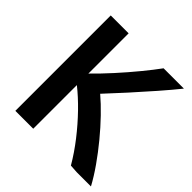

<svg xmlns="http://www.w3.org/2000/svg" viewBox="-184 -847 1002 1002"><g transform="rotate(45 316.5 -346.0)"><path d="M632 6Q606 -42 569.5 -94Q533 -146 491 -197Q449 -248 406 -292.5Q363 -337 324 -370Q369 -418 422 -476.5Q475 -535 526 -593.5Q577 -652 614 -698H464Q435 -658 391.5 -605Q348 -552 299.5 -498.5Q251 -445 206 -401V-698H74V6H206V-316Q254 -278 304 -226.5Q354 -175 400 -116Q446 -57 481 3Q486 4 503.5 4.5Q521 5 526 6Z"/></g></svg>

Font: Repo DemiBold
Style: Regular
Weight: 600
Designer: Stefan Peev
Foundry: Context Ltd
Version: Version 1.502